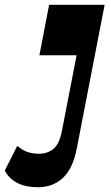

<svg xmlns="http://www.w3.org/2000/svg" viewBox="-127 -574 463 804"><path d="M32.7 210Q-22.5 210 -57 190.7Q-91.5 171.5 -106.8 139.8L-54.5 36.5Q-36.5 53 -14.4 61.4Q7.7 69.8 35.5 69.8Q70.7 69.8 95.9 50.3Q121 30.8 132 -24.5L193.7 -342.5H38L78.7 -554H311.2L194.5 47.7Q178.2 132.7 136 171.4Q93.7 210 32.7 210Z"/></svg>

Font: Savate ExtraLight
Style: Italic
Weight: 200
Italic angle: -11°
Designer: Max Esnée
Foundry: Plomb Type
Version: Version 2.000